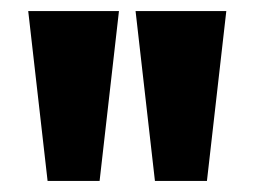

<svg xmlns="http://www.w3.org/2000/svg" viewBox="-20 -710 460 347"><path d="M260 -383 225 -690H389L354 -383ZM66 -383 31 -690H195L160 -383Z"/></svg>

Font: Radio Canada Big
Style: Regular
Weight: 400
Designer: Étienne Aubert Bonn
Foundry: Coppers and Brasses
Version: Version 1.001